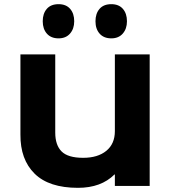

<svg xmlns="http://www.w3.org/2000/svg" viewBox="-20 -891 820 921"><path d="M698 -630V1H531V-54H529Q465 10 354 10Q215 10 146 -58Q77 -126 78 -246V-630H245V-255Q245 -195 275.5 -164.5Q306 -134 379 -134Q449 -134 490 -167.5Q531 -201 531 -262V-630ZM336 -789Q336 -753 316 -730Q296 -707 261 -707Q225 -707 205 -729.5Q185 -752 185 -789Q185 -826 204.5 -848.5Q224 -871 261 -871Q297 -871 316.5 -848.5Q336 -826 336 -789ZM589 -789Q589 -753 569 -730Q549 -707 514 -707Q478 -707 458 -729.5Q438 -752 438 -789Q438 -826 457.5 -848.5Q477 -871 514 -871Q550 -871 569.5 -848.5Q589 -826 589 -789Z"/></svg>

Font: Sinkin Sans 700 Bold
Style: Bold
Weight: 700
Designer: Keith Bates
Foundry: K-Type
Version: Sinkin Sans (version 1.0)  by Keith Bates   •   © 2014   www